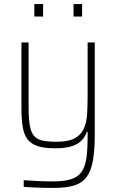

<svg xmlns="http://www.w3.org/2000/svg" viewBox="-20 -718 571 940"><path d="M245 202Q218 202 190.5 201.5Q163 201 139 199.5Q115 198 96 197V164Q119 165 143.5 167Q168 169 193 169.5Q218 170 241 170Q297 170 330.5 158.5Q364 147 381 121Q398 95 403.5 52.5Q409 10 409 -52V-73H405Q399 -53 383 -34Q367 -15 335.5 -3.5Q304 8 249 8Q196 8 163.5 -3Q131 -14 114 -37Q97 -60 91 -98Q85 -136 85 -190V-510H120V-195Q120 -140 125.5 -106Q131 -72 145.5 -54Q160 -36 187.5 -30Q215 -24 258 -24Q315 -24 346 -41Q377 -58 390.5 -88.5Q404 -119 406.5 -159.5Q409 -200 409 -246V-510H444V-61Q444 16 435 67.5Q426 119 404 148.5Q382 178 343 190Q304 202 245 202ZM148 -637V-698H191V-637ZM340 -637V-698H382V-637Z"/></svg>

Font: Saira Thin SemiCondensed
Style: Regular
Weight: 100
Width: 4
Version: Version 1.101